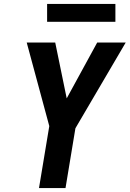

<svg xmlns="http://www.w3.org/2000/svg" viewBox="-20 -950 655 970"><path d="M177 0 229 -313 115 -735H259L317 -453L471 -735H615L361 -302L311 0ZM218 -840V-930H563V-840Z"/></svg>

Font: Iosevka XBd Ex Obl
Style: Regular
Weight: 800
Width: 7
Italic angle: -9°
Monospace: yes
Designer: Belleve Invis
Foundry: Belleve Invis
Version: Version 32.5.0; ttfautohint (v1.8.4)